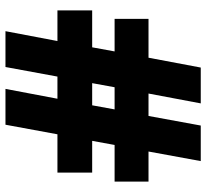

<svg xmlns="http://www.w3.org/2000/svg" viewBox="-46 -708 754 702"><g transform="rotate(-90 331.0 -357.0)"><path d="M509 -397 494 -315H613V-191H471L435 0H304L340 -191H258L223 0H93L128 -191H18V-315H152L167 -397H51V-524H191L226 -714H357L321 -524H402L437 -714H568L532 -524H644V-397ZM282 -315H363L378 -397H297Z"/></g></svg>

Font: Noto Sans Hebrew Black
Style: Regular
Weight: 900
Designer: Monotype Design Team
Foundry: Monotype Imaging Inc.
Version: Version 2.003